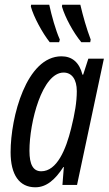

<svg xmlns="http://www.w3.org/2000/svg" viewBox="-20 -785 463 815"><path d="M325 -606H363L365 -617C347 -665 333 -714 321 -765H244L243 -757C256 -712 291 -647 325 -606ZM191 -606H231L234 -617C216 -657 199 -719 189 -765H112L111 -757C123 -713 160 -645 191 -606ZM130 10C177 10 214 -22 249 -76H251L245 0H307L421 -536H355L333 -468H330C317 -520 286 -546 241 -546C92 -546 25 -288 25 -139C25 -43 62 10 130 10ZM155 -58C121 -58 105 -86 105 -145C105 -267 159 -477 250 -477C285 -477 306 -448 306 -398C306 -353 298 -304 282 -240C260 -151 222 -58 155 -58Z"/></svg>

Font: Noto Sans ExtraCondensed
Style: Italic
Weight: 400
Width: 2
Italic angle: -12°
Designer: Monotype Design Team
Foundry: Monotype Imaging Inc.
Version: Version 2.013